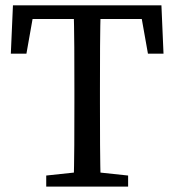

<svg xmlns="http://www.w3.org/2000/svg" viewBox="-20 -689 644 709"><path d="M150.7 0H453.1V-40.8L312.5 -55.8H291.2L150.7 -40.8V0ZM251.7 0H352.1C349.1 -103 349.1 -207 349.1 -310V-359.3C349.1 -464.3 349.1 -568.3 352.1 -669.3H251.7C254.7 -566.3 254.7 -462.3 254.7 -359.3V-310C254.7 -205 254.7 -101 251.7 0ZM20 -490.8H77.6L109.2 -669.3L62.7 -618.9H541.1L494.6 -669.3L526.3 -490.8H583.8L576.1 -669.3H27.8L20 -490.8Z"/></svg>

Font: Source Serif Variable
Style: Regular
Weight: 389
Designer: Frank Grießhammer
Foundry: Adobe Systems Incorporated
Version: Version 3.001;hotconv 1.0.111;makeotfexe 2.5.65597